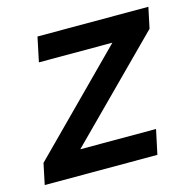

<svg xmlns="http://www.w3.org/2000/svg" viewBox="-108 -592 677 674"><g transform="rotate(-15 230.5 -255.0)"><path d="M-25.7 0 -9.7 -76.3 333 -421.3H66L84.7 -510.3H487.7L471.7 -434.7L127.3 -89H402.7L383.7 0Z"/></g></svg>

Font: Red Hat Display VF
Style: Italic
Weight: 300
Italic angle: -12°
Designer: Pentagram, MCKL
Foundry: Pentagram, MCKL
Version: Version 1.010